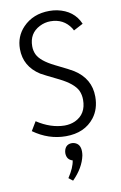

<svg xmlns="http://www.w3.org/2000/svg" viewBox="-99 -723 650 1029"><g transform="rotate(-10 225.5 -209.0)"><path d="M408.2 -172.9Q408.2 -271.5 320.3 -327.1Q305.7 -336.9 223.6 -377Q150.4 -413.1 131.8 -452.1Q122.1 -472.7 122.1 -497.1Q122.1 -567.4 181.6 -597.7Q210 -612.3 241.2 -612.3Q312.5 -612.3 350.6 -554.7Q354.5 -547.9 357.4 -542L409.2 -569.3Q377 -645.5 287.1 -664.1Q266.6 -668 245.1 -668Q156.2 -668 100.6 -610.4Q54.7 -562.5 54.7 -494.1Q54.7 -399.4 138.7 -345.7Q153.3 -336.9 235.4 -296.9Q309.6 -259.8 330.1 -218.8Q340.8 -195.3 340.8 -168Q340.8 -89.8 277.3 -60.5Q251 -48.8 219.7 -48.8Q144.5 -49.8 70.3 -98.6L41 -49.8Q123 8.8 216.8 8.8Q319.3 8.8 373 -60.5Q408.2 -106.4 408.2 -172.9ZM287.1 104.5Q287.1 62.5 253.9 52.7Q247.1 50.8 241.2 50.8Q210 50.8 200.2 80.1Q197.3 89.8 197.3 98.6Q198.2 133.8 229.5 142.6Q224.6 180.7 190.4 232.4L212.9 250Q271.5 191.4 285.2 126Q287.1 114.3 287.1 104.5Z"/></g></svg>

Font: Yaldevi Colombo
Style: Regular
Weight: 400
Designer: Sol Matas, Denzil Rajitha, Kosala Senevirathne and Pathum Egodawatta
Foundry: Mooniak
Version: Version 1.020 ; ttfautohint (v1.6)